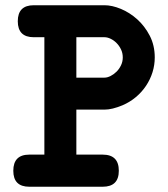

<svg xmlns="http://www.w3.org/2000/svg" viewBox="-20 -667 642 733"><path d="M108.9 -524.9Q47.9 -524.9 47.9 -585.9Q47.9 -647 108.9 -647H378.9Q407.7 -647 441.4 -633.1Q475.1 -619.1 503.9 -593.3Q532.7 -567.4 551.8 -530.5Q570.8 -493.7 570.8 -447.8Q570.8 -418.9 562.3 -391.4Q553.7 -363.8 537.6 -339.6Q521.5 -315.4 498.8 -296.4Q476.1 -277.3 447.8 -265.1Q427.7 -256.8 410.9 -252.7Q394 -248.5 378.9 -248.5H271.5V-76.7H372.1Q433.6 -76.7 433.6 -15.1Q433.6 45.9 372.1 45.9H91.8Q30.8 45.9 30.8 -15.1Q30.8 -76.7 91.8 -76.7H149.4V-524.9ZM271.5 -370.6H378.9Q389.6 -370.6 401.9 -376.7Q414.1 -382.8 424.6 -393.1Q435.1 -403.3 441.9 -417.5Q448.7 -431.6 448.7 -447.8Q448.7 -464.4 441.9 -478.5Q435.1 -492.7 424.8 -502.9Q414.6 -513.2 402.3 -519Q390.1 -524.9 378.9 -524.9H271.5Z"/></svg>

Font: Erica Type
Style: Bold
Weight: 700
Designer: Peter Wiegel
Foundry: Peter Wiegel
Version: Version 1.000 2010 initial release